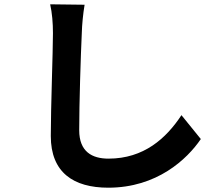

<svg xmlns="http://www.w3.org/2000/svg" viewBox="-20 -812 1040 892"><path d="M213 -792C222 -753 226 -705 226 -658C226 -573 216 -313 216 -180C216 -11 321 60 483 60C709 60 849 -72 913 -166L823 -277C752 -169 648 -75 484 -75C408 -75 348 -107 348 -207C348 -330 355 -552 360 -658C361 -698 366 -748 373 -790Z"/></svg>

Font: Noto Sans CJK JP Bold
Style: Regular
Weight: 700
Designer: Ryoko NISHIZUKA (kana & ideographs); Paul D. Hunt (Latin, Greek & Cyrillic); Wenlong ZHANG (bopomofo); Sandoll Communica
Foundry: Adobe Systems Incorporated
Version: Version 1.004;PS 1.004;hotconv 1.0.82;makeotf.lib2.5.63406